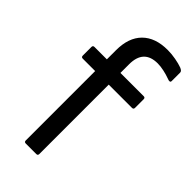

<svg xmlns="http://www.w3.org/2000/svg" viewBox="-221 -747 800 800"><g transform="rotate(45 179.0 -347.0)"><path d="M112 0Q103 0 103 -9V-418H30Q21 -418 21 -427V-478Q21 -487 30 -487H103V-541Q103 -615 142.5 -654.5Q182 -694 255 -694Q278 -694 302.5 -689.5Q327 -685 343 -679Q358 -673 358 -664V-614Q358 -602 339 -610Q323 -616 302.5 -620.5Q282 -625 265 -625Q183 -625 183 -538V-487H320Q329 -487 329 -478V-427Q329 -418 320 -418H183V-9Q183 0 174 0Z"/></g></svg>

Font: Sofia Sans Semi Condensed
Style: Regular
Weight: 400
Designer: Botio Nikoltchev, Ani Petrova
Foundry: lettersoup
Version: Version 4.100; ttfautohint (v1.8.4.7-5d5b)